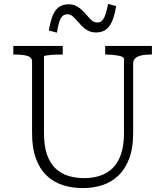

<svg xmlns="http://www.w3.org/2000/svg" viewBox="-20 -945 845 982"><path d="M205 -264Q205 -198 220.5 -154Q236 -110 264 -83.5Q292 -57 329.5 -45.5Q367 -34 411 -34Q454 -34 491 -46Q528 -58 555.5 -84.5Q583 -111 598.5 -155Q614 -199 614 -264V-645Q614 -650 606 -654Q598 -658 585 -660.5Q572 -663 556.5 -664.5Q541 -666 527 -666H518V-710H757V-666H746Q722 -666 702.5 -661.5Q683 -657 672 -647Q661 -637 661 -620V-263Q661 -188 641 -134.5Q621 -81 586 -47.5Q551 -14 504.5 1.5Q458 17 404 17Q348 17 300.5 1.5Q253 -14 218 -47.5Q183 -81 163.5 -134.5Q144 -188 144 -264V-630Q144 -652 120 -659Q96 -666 59 -666H48V-710H301V-666H292Q278 -666 262.5 -665.5Q247 -665 234 -663.5Q221 -662 213 -660.5Q205 -659 205 -656ZM472 -779Q447 -779 429.5 -788.5Q412 -798 398.5 -812Q385 -826 373.5 -839.5Q362 -853 350.5 -862.5Q339 -872 325 -872Q309 -872 299 -862Q289 -852 282.5 -831Q276 -810 271 -778L230 -789Q238 -838 250.5 -867.5Q263 -897 283 -910Q303 -923 331 -923Q355 -923 372 -913.5Q389 -904 402.5 -890.5Q416 -877 427.5 -863Q439 -849 451 -839.5Q463 -830 478 -830Q494 -830 503.5 -841Q513 -852 520 -873Q527 -894 533 -925L574 -914Q566 -864 552.5 -834.5Q539 -805 519.5 -792Q500 -779 472 -779Z"/></svg>

Font: Roboto Serif ExtraLight
Style: Regular
Weight: 250
Version: Version 1.007